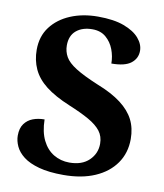

<svg xmlns="http://www.w3.org/2000/svg" viewBox="-82 -792 744 870"><g transform="rotate(10 289.5 -357.0)"><path d="M268 10Q201 10 155.5 -2.5Q110 -15 83.5 -35.5Q57 -56 45.5 -81Q34 -106 34 -130Q34 -164 49 -184.5Q64 -205 88 -214Q112 -223 141 -223Q142 -166 161 -127.5Q180 -89 212.5 -69.5Q245 -50 285 -50Q343 -50 375.5 -81.5Q408 -113 408 -158Q408 -192 389.5 -216Q371 -240 334 -261Q297 -282 241 -305Q171 -334 129.5 -366.5Q88 -399 69.5 -439.5Q51 -480 51 -528Q51 -590 84 -633.5Q117 -677 173 -700.5Q229 -724 299 -724Q372 -724 419 -706.5Q466 -689 489.5 -661.5Q513 -634 513 -604Q513 -569 485 -547Q457 -525 395 -525Q395 -558 383 -589.5Q371 -621 346.5 -642Q322 -663 284 -663Q238 -663 210 -639.5Q182 -616 182 -571Q182 -543 195.5 -519Q209 -495 245.5 -472Q282 -449 349 -421Q418 -394 460 -362Q502 -330 521.5 -291.5Q541 -253 541 -203Q541 -139 507.5 -91Q474 -43 413 -16.5Q352 10 268 10Z"/></g></svg>

Font: Noto Serif Myanmar
Style: Regular
Weight: 400
Designer: Ben Mitchell and the Monotype Design Team
Foundry: Monotype Imaging Inc.
Version: Version 2.106